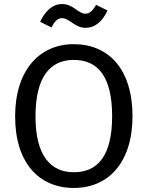

<svg xmlns="http://www.w3.org/2000/svg" viewBox="-20 -920 732 952"><path d="M346 -623C464 -623 536 -542 536 -344C536 -144 462 -66 346 -66C234 -66 156 -144 156 -343C156 -542 231 -623 346 -623ZM346 -701C174 -701 55 -570 55 -343C55 -112 174 12 346 12C519 12 637 -116 637 -344C637 -576 519 -701 346 -701ZM404 -782C449 -782 487 -811 513 -868L457 -896C439 -866 424 -852 404 -852C367 -852 344 -900 288 -900C238 -900 202 -861 179 -812L235 -784C251 -814 265 -830 288 -830C324 -830 351 -782 404 -782Z"/></svg>

Font: Fira Math
Style: Regular
Weight: 400
Designer: Xiangdong Zeng
Foundry: Xiangdong Zeng
Version: Version 0.3.4